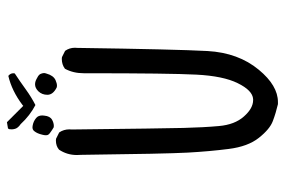

<svg xmlns="http://www.w3.org/2000/svg" viewBox="-151 -661 802 540"><g transform="rotate(-90 250.0 -391.0)"><path d="M84 -575.7Q84 -569.8 84.5 -564Q84.5 -564 84.5 -563.5Q87.4 -325.2 90.8 -263.9Q94.2 -202.6 101.1 -148.7Q107.9 -94.7 132.3 -64Q156.7 -33.2 179.4 -24.7Q202.1 -16.1 227.1 -10.3Q230 -10.3 232.9 -10.3Q279.3 -10.3 323.7 -64Q371.6 -121.6 376.5 -208.5Q381.3 -295.9 385.3 -575.2Q385.7 -580.6 385.7 -581.1Q385.7 -596.7 377 -608.9L359.4 -617.7Q356.9 -618.2 354.5 -618.2Q338.4 -618.2 326.7 -609.4Q314 -586.4 314 -556.2Q314 -552.2 314 -547.9Q314 -315.4 310.1 -239.7Q306.2 -164.1 286.1 -123.5Q265.6 -81.5 241.2 -80.1Q239.7 -80.1 238.3 -80.1Q215.3 -80.1 192.4 -106Q169.4 -131.8 165.5 -176.3Q161.6 -219.2 160.2 -275.6Q158.7 -332 155.8 -590.8L156.2 -596.7Q156.2 -612.8 147.5 -625.5L129.9 -634.3Q127.4 -634.8 125 -634.8Q109.4 -634.8 99.1 -626Q84 -603.5 84 -575.7ZM279.3 -631.8Q285.6 -631.8 294.4 -635.7Q307.6 -641.6 313 -661.1Q314.5 -665.5 314.5 -667.5Q314.5 -669.4 314.2 -671.4Q314 -673.3 312.7 -676.5Q311.5 -679.7 309.6 -681.6Q307.6 -683.6 306.2 -684.6Q303.2 -686.5 298.3 -689Q290.5 -693.4 282.7 -693.4Q272.5 -693.4 263.2 -684.1Q253.4 -673.8 253.4 -658.7Q253.4 -643.1 273.4 -632.8Q275.9 -631.8 279.3 -631.8ZM165.5 -640.6Q174.3 -640.6 183.1 -645.5Q193.4 -651.4 194.8 -667.5Q195.3 -670.4 195.3 -672.9Q195.3 -684.6 188 -690.4Q178.7 -698.2 166.5 -700.2Q164.1 -700.7 162.1 -700.7Q154.8 -700.7 150.9 -695.3Q144.5 -687.5 141.1 -672.9Q139.6 -667.5 139.6 -662.6Q139.6 -657.7 142.1 -655Q144.5 -652.3 147.5 -650.4Q153.3 -646 161.6 -641.1Q163.6 -640.6 165.5 -640.6ZM156.7 -766.1Q156.2 -762.7 156.2 -758.8Q156.2 -754.9 157.7 -749.5Q160.2 -741.2 170.9 -733.9Q195.3 -707.5 224.6 -692.4Q246.6 -703.6 268.6 -719.5Q290.5 -735.4 313.5 -750.5Q314 -752.9 314 -754.4Q314 -762.7 306.6 -768.6Q264.6 -758.8 225.1 -729L222.2 -726.6L176.3 -772.5L158.7 -769.5Z"/></g></svg>

Font: Bakudai
Style: Light
Weight: 300
Version: Version 1.48